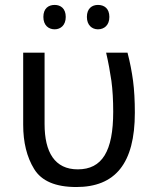

<svg xmlns="http://www.w3.org/2000/svg" viewBox="-20 -750 619 780"><path d="M290 9.8C447.8 9.8 527.8 -85.4 527.8 -292C527.8 -341.3 525.4 -384.8 520.5 -421.9C515.6 -458.5 508.3 -496.6 498 -536.1H411.1C420.4 -496.1 427.2 -458 432.6 -421.4C437.5 -384.8 439.9 -342.8 439.9 -295.9C439.9 -135.7 395 -62 295.9 -62C202.6 -62 161.1 -131.3 161.1 -246.1V-536.1H74.2V-243.2C74.2 -171.9 88.9 -111.8 118.7 -63.5C148.4 -14.6 205.6 9.8 290 9.8ZM156.2 -681.2C156.2 -647.5 176.8 -630.9 202.1 -630.9C226.1 -630.9 247.1 -647.5 247.1 -681.2C247.1 -715.8 226.1 -730 202.1 -730C176.8 -730 156.2 -715.8 156.2 -681.2ZM333 -681.2C333 -647.5 354 -630.9 377.9 -630.9C403.3 -630.9 424.3 -647.5 424.3 -681.2C424.3 -715.8 403.3 -730 377.9 -730C354 -730 333 -715.8 333 -681.2Z"/></svg>

Font: Avrile Sans
Style: Regular
Weight: 400
Designer: Monotype Design Team, Google (font), Stefan Peev (BGR Cyrillic), Cristiano Sobral (main changes)
Foundry: The Avrile Sans Project Authors
Version: Version 3.110